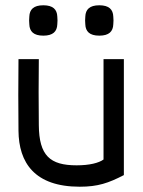

<svg xmlns="http://www.w3.org/2000/svg" viewBox="-20 -694 543 727"><path d="M372 -470V-90C354 -77 319 -68 270 -68C169 -68 128 -105 127 -220C126 -305 126 -385 127 -470H50C49 -375 49 -294 50 -199C51 -78 111 13 282 13C351 13 391 -1 449 -31V-470ZM91 -602C92 -575 107 -559 144 -559C181 -559 196 -575 197 -602C198 -613 198 -620 197 -631C196 -658 181 -674 144 -674C107 -674 92 -658 91 -631C90 -620 90 -613 91 -602ZM303 -602C304 -575 319 -559 356 -559C393 -559 408 -575 409 -602C410 -613 410 -620 409 -631C408 -658 393 -674 356 -674C319 -674 304 -658 303 -631C302 -620 302 -613 303 -602Z"/></svg>

Font: Kreadon Medium
Style: Regular
Weight: 500
Designer: kohakuno
Foundry: StudioGnu
Version: Version 1.000;Glyphs 3.1.2 (3151)